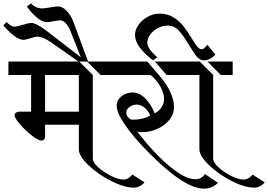

<svg xmlns="http://www.w3.org/2000/svg" viewBox="-64 -1055 1595 1142"><path d="M488 -609V-111Q488 -89 520.5 -59.5Q553 -30 597 -8.5Q641 13 671 13Q699 13 723 -17L796 30Q767 61 732 61Q675 61 597 21.5Q519 -18 462 -72.5Q405 -127 405 -166V-313H204V-241Q204 -231 198 -225Q192 -219 182 -219Q164 -219 125.5 -249Q87 -279 55 -315.5Q23 -352 23 -370Q23 -379 31.5 -385Q40 -391 52 -391H121V-609H-14V-689H407ZM604 -609H534L454 -689H604ZM204 -609V-391H405V-609Z M23 -896Q34 -896 74 -908Q111 -919 121 -919Q149 -919 210 -874L417 -714L358 -863Q347 -894 329.5 -914Q312 -934 294 -934Q286 -934 275.5 -932Q265 -930 256 -929Q224 -923 216 -923Q191 -923 158 -948.5Q125 -974 96 -1017L121 -1035Q131 -1021 149.5 -1013Q168 -1005 189 -1005Q199 -1005 235 -1011Q271 -1017 279 -1017Q306 -1017 331.5 -991.5Q357 -966 373 -924L460 -689H403L237 -805Q191 -837 157 -837Q146 -837 119 -828Q85 -818 76 -818Q53 -818 21.5 -841Q-10 -864 -44 -904L-24 -925Q-15 -912 -1 -904Q13 -896 23 -896Z M881 -609Q926 -558 948.5 -508.5Q971 -459 971 -420Q971 -375 942 -340.5Q913 -306 869.5 -287.5Q826 -269 784 -269Q767 -269 752 -272Q855 -140 946.5 -64.5Q1038 11 1098 11Q1117 11 1132 2.5Q1147 -6 1155 -20L1232 32Q1218 48 1196.5 57.5Q1175 67 1149 67Q1059 67 918 -56Q862 -104 794.5 -174Q727 -244 678.5 -314Q630 -384 630 -428Q630 -459 658 -482Q686 -505 725 -505Q764 -505 799 -470.5Q834 -436 856 -381Q881 -394 896.5 -416.5Q912 -439 912 -465Q912 -500 890 -539.5Q868 -579 832 -609H577V-689H812ZM1033 -609H927L857 -689H1033ZM687 -387Q687 -370 698.5 -356.5Q710 -343 725 -343Q785 -343 829 -367Q819 -396 796 -414.5Q773 -433 749 -433Q726 -433 706.5 -418.5Q687 -404 687 -387Z M885 -974Q932 -974 967.5 -952Q1003 -930 1026.5 -900Q1050 -870 1077 -826Q1098 -792 1110 -777Q1122 -762 1135 -762Q1144 -762 1151 -768.5Q1158 -775 1169 -789L1217 -731Q1203 -714 1185 -705Q1167 -696 1149 -696Q1126 -696 1107.5 -717.5Q1089 -739 1061 -786Q1027 -843 999.5 -873Q972 -903 932 -903Q904 -903 876 -888.5Q848 -874 830 -850.5Q812 -827 812 -801Q812 -767 871 -714L846 -696Q796 -734 767.5 -772.5Q739 -811 739 -847Q739 -878 760 -907.5Q781 -937 815 -955.5Q849 -974 885 -974ZM1006 -689H1124L1204 -609V-111Q1204 -89 1236 -59.5Q1268 -30 1311.5 -8.5Q1355 13 1385 13Q1399 13 1413.5 5Q1428 -3 1438 -17L1511 30Q1483 61 1448 61Q1390 61 1312.5 21Q1235 -19 1178.5 -73.5Q1122 -128 1122 -168V-609H1006ZM1170 -689H1320V-609H1249Z"/></svg>

Font: Amita
Style: Regular
Weight: 400
Designer: Eduardo Rodriguez Tunni, Modular Infotech, Brian J. Bonislawsky
Foundry: Eduardo Rodriguez Tunni, Modular Infotech, Brian J. Bonislawsky
Version: Version 1.004